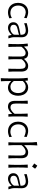

<svg xmlns="http://www.w3.org/2000/svg" viewBox="2039 -2854 1018 5137"><g transform="rotate(90 2548.5 -285.0)"><path d="M314.5 10.3Q231.9 10.3 174.1 -25.4Q116.2 -61 85.9 -121.8Q55.7 -182.6 55.7 -258.8Q55.7 -335.4 85 -396.5Q114.3 -457.5 170.2 -493.2Q226.1 -528.8 304.7 -528.8Q346.2 -528.8 390.4 -515.6Q434.6 -502.4 464.8 -490.2L460 -420.9Q409.7 -443.8 370.4 -453.9Q331.1 -463.9 311.5 -463.9Q227.5 -461.4 177.7 -407.7Q127.9 -354 127.9 -260.7Q127.9 -172.4 178 -114Q228 -55.7 327.1 -53.2Q388.7 -53.2 460.9 -92.8L468.8 -23.9Q440.4 -14.2 399.9 -2Q359.4 10.3 314.5 10.3Z M728 10.3Q654.3 10.3 614.5 -30Q574.7 -70.3 574.7 -132.3Q574.7 -174.3 590.3 -202.1Q606 -230 630.9 -247.3Q655.8 -264.6 684.3 -274.4Q712.9 -284.2 738.8 -289.6L910.2 -324.7Q912.1 -384.3 895.8 -414.3Q879.4 -444.3 850.1 -454.6Q820.8 -464.8 783.7 -464.8Q762.2 -464.8 710.7 -454.1Q659.2 -443.4 602.5 -420.9L598.1 -489.7Q622.1 -496.6 656.2 -505.6Q690.4 -514.6 727.3 -521.7Q764.2 -528.8 796.9 -528.8Q879.9 -528.8 928.5 -486.1Q977.1 -443.4 977.1 -348.1Q977.1 -325.2 975.6 -289.6Q974.1 -253.9 974.1 -220.2V-153.8Q974.1 -120.1 982.9 -82Q991.7 -43.9 1006.8 0H936L913.6 -83H905.8Q874 -42 824.5 -15.9Q774.9 10.3 728 10.3ZM749.5 -50.8Q772.9 -50.8 803 -61.5Q833 -72.3 861.3 -94Q889.6 -115.7 907.7 -149.4L908.7 -287.1Q899.9 -282.7 885.5 -277.1Q871.1 -271.5 843.3 -264.4Q815.4 -257.3 765.6 -247.6Q732.9 -241.7 704.8 -230.2Q676.8 -218.8 659.7 -198.5Q642.6 -178.2 642.6 -145.5Q642.6 -94.2 673.1 -72.5Q703.6 -50.8 749.5 -50.8Z M1816.9 0Q1819.8 -57.6 1820.6 -110.8Q1821.3 -164.1 1821.3 -226.1V-322.3Q1821.3 -390.6 1799.1 -425.8Q1776.9 -460.9 1718.8 -460.9Q1683.1 -460.9 1640.4 -431.2Q1597.7 -401.4 1564.5 -356.9Q1564 -333 1563.7 -301.5Q1563.5 -270 1563.2 -238.5Q1563 -207 1563 -182.6Q1563 -133.8 1564.7 -90.1Q1566.4 -46.4 1569.8 0H1487.8Q1490.7 -57.6 1491.7 -110.8Q1492.7 -164.1 1492.7 -226.1V-322.3Q1492.7 -390.6 1470.5 -425.8Q1448.2 -460.9 1389.6 -460.9Q1352.5 -460.9 1308.1 -428.7Q1263.7 -396.5 1230.5 -349.1V-226.1Q1230.5 -164.1 1231.7 -110.8Q1232.9 -57.6 1236.3 0H1153.8Q1156.7 -57.6 1158.2 -111.1Q1159.7 -164.6 1159.7 -228.5V-280.8Q1159.7 -337.4 1156.2 -397.5Q1152.8 -457.5 1144.5 -516.6L1214.8 -521.5L1224.1 -423.8H1232.9Q1252.4 -446.8 1280.3 -471.2Q1308.1 -495.6 1342 -512.2Q1376 -528.8 1412.1 -528.8Q1526.9 -528.8 1552.7 -421.4H1559.1Q1580.6 -446.8 1609.1 -471.4Q1637.7 -496.1 1671.4 -512.5Q1705.1 -528.8 1741.2 -528.8Q1820.3 -528.8 1857.4 -481.2Q1894.5 -433.6 1894.5 -343.3Q1894.5 -310.1 1893.6 -280.8Q1892.6 -251.5 1892.6 -228.5Q1892.6 -164.6 1893.8 -111.1Q1895 -57.6 1898.9 0Z M2070.3 203.1Q2074.2 145.5 2075.4 90.3Q2076.7 35.2 2076.7 -28.8V-280.8Q2076.7 -337.4 2073.2 -397.5Q2069.8 -457.5 2061.5 -516.6L2133.8 -521.5L2140.1 -451.7H2148.4Q2178.7 -481.4 2221.2 -505.1Q2263.7 -528.8 2316.4 -528.8Q2387.7 -528.8 2438 -493.7Q2488.3 -458.5 2514.9 -397.7Q2541.5 -336.9 2541.5 -259.8Q2541.5 -187.5 2516.8 -125.7Q2492.2 -64 2442.6 -26.4Q2393.1 11.2 2318.4 11.2Q2275.9 11.2 2233.4 -9Q2190.9 -29.3 2154.8 -68.8H2147.5V-26.4Q2147.5 35.6 2148.9 89.1Q2150.4 142.6 2154.3 200.2ZM2299.8 -54.2Q2359.4 -55.7 2397 -84.7Q2434.6 -113.8 2452.1 -160.2Q2469.7 -206.5 2469.7 -259.8Q2469.7 -315.9 2451.2 -361.6Q2432.6 -407.2 2394.5 -434.6Q2356.4 -461.9 2297.9 -463.4Q2260.7 -462.9 2220.2 -443.8Q2179.7 -424.8 2147.5 -385.7V-144.5Q2210.9 -55.2 2299.8 -54.2Z M2837.9 11.2Q2753.4 11.2 2715.6 -36.6Q2677.7 -84.5 2677.7 -174.3Q2677.7 -207.5 2678.5 -233.2Q2679.2 -258.8 2679.2 -282.7Q2679.2 -349.6 2677.7 -404.3Q2676.3 -459 2672.4 -516.6L2755.9 -519.5Q2752.4 -461.9 2751.2 -406.7Q2750 -351.6 2750 -289.6V-194.8Q2750 -126.5 2773.7 -91.3Q2797.4 -56.2 2859.4 -56.2Q2882.3 -56.2 2912.4 -70.8Q2942.4 -85.4 2972.4 -110.8Q3002.4 -136.2 3024.4 -167.5V-289.6Q3024.4 -351.6 3022.7 -405.3Q3021 -459 3018.1 -516.6H3101.6Q3098.1 -459 3096.4 -404.3Q3094.7 -349.6 3094.7 -282.7V-228.5Q3094.7 -164.6 3096.2 -111.1Q3097.7 -57.6 3101.1 0H3033.2L3028.8 -94.2H3020Q3000.5 -71.3 2970.7 -46.9Q2940.9 -22.5 2906.5 -5.6Q2872.1 11.2 2837.9 11.2Z M3493.2 10.3Q3410.6 10.3 3352.8 -25.4Q3294.9 -61 3264.6 -121.8Q3234.4 -182.6 3234.4 -258.8Q3234.4 -335.4 3263.7 -396.5Q3293 -457.5 3348.9 -493.2Q3404.8 -528.8 3483.4 -528.8Q3524.9 -528.8 3569.1 -515.6Q3613.3 -502.4 3643.6 -490.2L3638.7 -420.9Q3588.4 -443.8 3549.1 -453.9Q3509.8 -463.9 3490.2 -463.9Q3406.2 -461.4 3356.4 -407.7Q3306.6 -354 3306.6 -260.7Q3306.6 -172.4 3356.7 -114Q3406.7 -55.7 3505.9 -53.2Q3567.4 -53.2 3639.6 -92.8L3647.5 -23.9Q3619.1 -14.2 3578.6 -2Q3538.1 10.3 3493.2 10.3Z M3785.6 0Q3788.6 -57.6 3790 -111.1Q3791.5 -164.6 3791.5 -228.5V-515.1Q3791.5 -581.1 3788.6 -642.1Q3785.6 -703.1 3778.8 -761.2L3870.1 -774.4Q3866.2 -710.9 3864 -647.2Q3861.8 -583.5 3861.8 -515.1V-427.2H3870.6Q3889.6 -449.2 3918.7 -472.7Q3947.8 -496.1 3982.7 -512.5Q4017.6 -528.8 4052.7 -528.8Q4137.2 -528.8 4175 -481.2Q4212.9 -433.6 4212.9 -343.3Q4212.9 -310.1 4211.9 -280.8Q4210.9 -251.5 4210.9 -228.5Q4210.9 -164.6 4212.2 -111.1Q4213.4 -57.6 4217.8 0H4135.7Q4138.2 -57.6 4139.4 -110.8Q4140.6 -164.1 4140.6 -226.1V-322.3Q4140.6 -390.6 4116.9 -425.8Q4093.3 -460.9 4030.8 -460.9Q4006.3 -460.9 3975.3 -446Q3944.3 -431.2 3914.3 -406Q3884.3 -380.9 3861.8 -349.1V-226.1Q3861.8 -164.1 3863.3 -110.8Q3864.7 -57.6 3868.2 0Z M4410.4 -772.2Q4448.5 -757.7 4493.1 -713.7Q4464.1 -671.8 4434.6 -632.6Q4416.3 -649.2 4395.6 -663.7Q4374.9 -678.2 4352.9 -690Q4368 -710.4 4381.7 -730.6Q4395.4 -750.7 4410.4 -772.2ZM4384.8 0Q4387.7 -57.6 4389.2 -111.1Q4390.6 -164.6 4390.6 -228.5V-280.8Q4390.6 -348.6 4388.9 -403.8Q4387.2 -459 4383.3 -516.6L4467.8 -519Q4464.4 -460.9 4462.6 -405Q4460.9 -349.1 4460.9 -280.8V-228.5Q4460.9 -164.6 4462.4 -111.1Q4463.9 -57.6 4467.3 0Z M4767.1 10.3Q4693.4 10.3 4653.6 -30Q4613.8 -70.3 4613.8 -132.3Q4613.8 -174.3 4629.4 -202.1Q4645 -230 4669.9 -247.3Q4694.8 -264.6 4723.4 -274.4Q4752 -284.2 4777.8 -289.6L4949.2 -324.7Q4951.2 -384.3 4934.8 -414.3Q4918.5 -444.3 4889.2 -454.6Q4859.9 -464.8 4822.8 -464.8Q4801.3 -464.8 4749.8 -454.1Q4698.2 -443.4 4641.6 -420.9L4637.2 -489.7Q4661.1 -496.6 4695.3 -505.6Q4729.5 -514.6 4766.4 -521.7Q4803.2 -528.8 4835.9 -528.8Q4918.9 -528.8 4967.5 -486.1Q5016.1 -443.4 5016.1 -348.1Q5016.1 -325.2 5014.6 -289.6Q5013.2 -253.9 5013.2 -220.2V-153.8Q5013.2 -120.1 5022 -82Q5030.8 -43.9 5045.9 0H4975.1L4952.6 -83H4944.8Q4913.1 -42 4863.5 -15.9Q4814 10.3 4767.1 10.3ZM4788.6 -50.8Q4812 -50.8 4842 -61.5Q4872.1 -72.3 4900.4 -94Q4928.7 -115.7 4946.8 -149.4L4947.8 -287.1Q4939 -282.7 4924.6 -277.1Q4910.2 -271.5 4882.3 -264.4Q4854.5 -257.3 4804.7 -247.6Q4772 -241.7 4743.9 -230.2Q4715.8 -218.8 4698.7 -198.5Q4681.6 -178.2 4681.6 -145.5Q4681.6 -94.2 4712.2 -72.5Q4742.7 -50.8 4788.6 -50.8Z"/></g></svg>

Font: Pinar-DS1-FD Regular
Style: Regular
Weight: 400
Designer: Amin Abedi
Version: Version 3.000